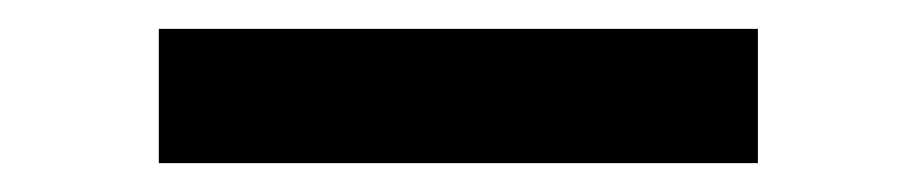

<svg xmlns="http://www.w3.org/2000/svg" viewBox="-20 -393 635 133"><path d="M90 -280V-373H505V-280Z"/></svg>

Font: Koeln Type Sans
Style: Regular
Weight: 400
Designer: Eben Sorkin
Foundry: Eben Sorkin
Version: Version 2.001